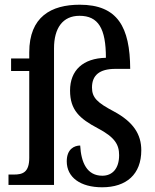

<svg xmlns="http://www.w3.org/2000/svg" viewBox="-20 -784 658 814"><path d="M413 10C516 10 579 -45 579 -147C579 -214 546 -267 462 -312C392 -349 370 -370 370 -413C370 -465 402 -492 469 -492H532C531 -669 479 -764 318 -764C197 -764 104 -713 104 -562V-536H27V-483H104V-115C104 -53 76 -44 39 -44H16V0H209V-579C209 -665 246 -717 317 -717C397 -717 429 -663 429 -539C332 -537 277 -486 277 -400C277 -318 317 -281 395 -240C467 -202 485 -171 485 -126C485 -69 456 -39 414 -39C349 -39 324 -94 320 -167C295 -167 263 -152 263 -100C263 -32 321 10 413 10Z"/></svg>

Font: Noto Serif Ethiopic SemiCondensed Medium
Style: Regular
Weight: 500
Width: 4
Designer: Monotype Design Team
Foundry: Monotype Imaging Inc.
Version: Version 2.102